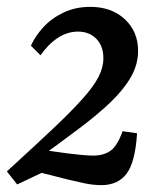

<svg xmlns="http://www.w3.org/2000/svg" viewBox="-31 -532 467 559"><path d="M19 5 -11 -33Q69 -106 123.5 -157.5Q178 -209 210 -245Q242 -281 256 -308.5Q270 -336 270 -362Q270 -398 249.5 -419Q229 -440 196 -440Q165 -440 137 -421.5Q109 -403 87 -371L59 -399Q71 -426 94.5 -452Q118 -478 153 -495Q188 -512 232 -512Q294 -512 332.5 -476Q371 -440 371 -384Q371 -344 350 -307.5Q329 -271 291.5 -235Q254 -199 201.5 -159.5Q149 -120 87 -75L114 -40ZM264 7Q240 7 214.5 1.5Q189 -4 168 -9L42 -41L88 -96L169 -85Q185 -83 206 -81Q227 -79 240 -79Q270 -79 290 -92.5Q310 -106 326 -150L368 -144Q363 -61 338 -27Q313 7 264 7Z"/></svg>

Font: Yrsa Medium
Style: Italic
Weight: 500
Italic angle: -7.10001°
Designer: Anna Giedrys (Yrsa+Rasa design), David Brezina (Yrsa art-direction, Rasa art-direction, design)
Foundry: Rosetta Type Foundry
Version: Version 2.004